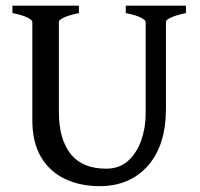

<svg xmlns="http://www.w3.org/2000/svg" viewBox="-20 -635 699 670"><path d="M628.9 -589.4Q595.7 -582.5 577.4 -574.2Q559.1 -565.9 559.1 -559.1V-255.9Q559.1 -127.9 496.1 -56.6Q433.1 14.6 327.6 14.6Q260.7 14.6 207.5 -10.3Q154.3 -35.2 123.5 -86.4Q92.8 -137.7 92.8 -216.8V-559.1Q92.8 -564.9 75.7 -573.7Q58.6 -582.5 23.4 -589.4V-615.2H255.4V-589.4Q222.2 -582.5 203.9 -574.2Q185.5 -565.9 185.5 -559.1V-243.7Q185.5 -149.9 226.3 -98.1Q267.1 -46.4 350.6 -46.4Q397 -46.4 427.5 -74.2Q458 -102.1 473.1 -146Q488.3 -189.9 488.3 -238.3V-559.1Q488.3 -564.9 471.2 -573.7Q454.1 -582.5 418.9 -589.4V-615.2H628.9Z"/></svg>

Font: Gentium Book Plus
Style: Regular
Weight: 400
Designer: Victor Gaultney, Annie Olsen, Iska Routamaa, Becca Hirsbrunner
Foundry: SIL International
Version: Version 6.101